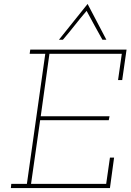

<svg xmlns="http://www.w3.org/2000/svg" viewBox="-20 -951 660 971"><path d="M37 -21 35 0H536L557 -154H536L517 -21H137L183 -343H530L534 -363H186L230 -679H596L577 -546H598L620 -700H133L130 -679H209L116 -21ZM423 -931Q387 -886 350.5 -840.5Q314 -795 278 -750H298Q329 -786 358 -823Q387 -860 418 -896Q438 -859 457.5 -823Q477 -787 498 -750H518Q494 -795 470.5 -840.5Q447 -886 423 -931Z"/></svg>

Font: Josefin Slab ExtraLight
Style: Italic
Weight: 250
Italic angle: -12°
Designer: Santiago Orozco
Foundry: Typemade
Version: Version 2.100